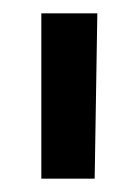

<svg xmlns="http://www.w3.org/2000/svg" viewBox="-20 -740 203 288"><path d="M122 -472H42V-720H126Q125 -657 124 -596Q123 -535 122 -472Z"/></svg>

Font: Josefin Slab
Style: Bold
Weight: 700
Designer: Santiago Orozco
Foundry: Typemade
Version: Version 2.000